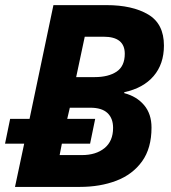

<svg xmlns="http://www.w3.org/2000/svg" viewBox="-33 -734 673 754"><path d="M25.9 0 62 -169.9H-13.2L6.8 -267.1H83L176.8 -713.9H384.8Q486.8 -713.9 548.8 -677.2Q610.8 -640.6 610.8 -555.2Q610.8 -482.4 570.1 -435.1Q529.3 -387.7 455.1 -372.1V-368.2Q503.9 -355.5 533 -321Q562 -286.6 562 -232.9Q562 -151.9 524.9 -100.3Q487.8 -48.8 424.1 -24.4Q360.4 0 280.8 0ZM266.1 -431.2H338.9Q392.6 -431.2 424.8 -452.6Q457 -474.1 457 -522.9Q457 -589.8 374 -589.8H299.8ZM201.2 -125H289.1Q343.8 -125 377.4 -152.3Q411.1 -179.7 411.1 -231.9Q411.1 -269.5 388.9 -290.3Q366.7 -311 321.8 -311H241.2L231 -267.1H340.8L320.8 -169.9H210Z"/></svg>

Font: Open Sans
Style: Bold Italic
Weight: 700
Italic angle: -12°
Designer: Monotype Design Team
Foundry: Monotype Imaging Inc.
Version: Version 3.003; ttfautohint (v1.8.4)